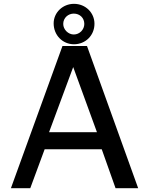

<svg xmlns="http://www.w3.org/2000/svg" viewBox="-20 -982 777 1002"><path d="M37 0H138L213 -203H511L583 0H701L434 -742H306ZM236 -292 362 -632 486 -292ZM473 -858C473 -916 426 -962 366 -962C308 -962 260 -917 260 -860C260 -798 307 -751 366 -751C426 -751 473 -797 473 -858ZM420 -857C420 -828 396 -802 365 -802C336 -802 310 -828 310 -857C310 -889 336 -911 365 -911C396 -911 420 -889 420 -857Z"/></svg>

Font: Bisquit Text
Style: Regular
Weight: 400
Version: Version 1.004;Glyphs 3.2.3 (3260)